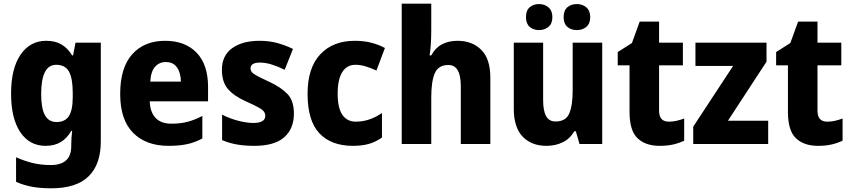

<svg xmlns="http://www.w3.org/2000/svg" viewBox="-20 -780 4610 1040"><path d="M230 -559Q279 -559 312.5 -539.5Q346 -520 371 -480H376L389 -549H526V-13Q526 110 460 175Q394 240 257 240Q201 240 155.5 232Q110 224 67 205V72Q115 93 159.5 103.5Q204 114 255 114Q309 114 337.5 89Q366 64 366 10V1Q366 -33 371 -71H366Q343 -31 309 -10.5Q275 10 227 10Q140 10 90 -64Q40 -138 40 -273Q40 -409 91.5 -484Q143 -559 230 -559ZM284 -429Q203 -429 203 -270Q203 -193 223.5 -156Q244 -119 286 -119Q332 -119 353 -151Q374 -183 374 -254V-277Q374 -356 353.5 -392.5Q333 -429 284 -429Z M874 -559Q983 -559 1045 -494.5Q1107 -430 1107 -309V-231H791Q793 -173 822.5 -141.5Q852 -110 909 -110Q956 -110 995 -120Q1034 -130 1076 -152V-30Q1038 -9 995 0.5Q952 10 893 10Q771 10 701 -60.5Q631 -131 631 -271Q631 -414 696.5 -486.5Q762 -559 874 -559ZM878 -444Q843 -444 820 -418.5Q797 -393 794 -338H960Q959 -386 938.5 -415Q918 -444 878 -444Z M1572 -165Q1572 -82 1519 -36Q1466 10 1358 10Q1307 10 1265.5 3Q1224 -4 1183 -21V-159Q1224 -138 1270 -126Q1316 -114 1352 -114Q1417 -114 1417 -153Q1417 -165 1409.5 -175.5Q1402 -186 1379.5 -198.5Q1357 -211 1312 -231Q1247 -260 1214.5 -298Q1182 -336 1182 -402Q1182 -479 1237.5 -519Q1293 -559 1386 -559Q1435 -559 1478 -548Q1521 -537 1567 -515L1522 -402Q1488 -419 1453.5 -430Q1419 -441 1389 -441Q1337 -441 1337 -410Q1337 -398 1344.5 -389Q1352 -380 1373.5 -368.5Q1395 -357 1438 -337Q1501 -308 1536.5 -271.5Q1572 -235 1572 -165Z M1892 10Q1774 10 1710 -58Q1646 -126 1646 -272Q1646 -412 1714.5 -485.5Q1783 -559 1902 -559Q1951 -559 1991.5 -548.5Q2032 -538 2065 -520L2019 -398Q1988 -412 1960.5 -420.5Q1933 -429 1905 -429Q1859 -429 1834 -389.5Q1809 -350 1809 -273Q1809 -195 1834.5 -158Q1860 -121 1907 -121Q1945 -121 1980.5 -133Q2016 -145 2049 -168V-35Q2017 -12 1979.5 -1Q1942 10 1892 10Z M2316 -619Q2316 -575 2313.5 -539Q2311 -503 2307 -480H2316Q2338 -521 2374 -540Q2410 -559 2458 -559Q2538 -559 2587 -510Q2636 -461 2636 -359V0H2476V-313Q2476 -428 2409 -428Q2355 -428 2335.5 -384Q2316 -340 2316 -253V0H2156V-760H2316Z M3242 -549V0H3119L3099 -69H3091Q3067 -28 3027.5 -9Q2988 10 2940 10Q2859 10 2811 -40Q2763 -90 2763 -191V-549H2922V-238Q2922 -180 2938 -151Q2954 -122 2989 -122Q3045 -122 3063.5 -165.5Q3082 -209 3082 -290V-549ZM2829 -687Q2829 -723 2849 -740.5Q2869 -758 2900 -758Q2930 -758 2951 -740Q2972 -722 2972 -687Q2972 -652 2951 -634.5Q2930 -617 2900 -617Q2869 -617 2849 -634.5Q2829 -652 2829 -687ZM3033 -687Q3033 -723 3053 -740.5Q3073 -758 3105 -758Q3135 -758 3156 -740Q3177 -722 3177 -687Q3177 -652 3156 -634.5Q3135 -617 3105 -617Q3073 -617 3053 -634.5Q3033 -652 3033 -687Z M3603 -121Q3624 -121 3644 -125.5Q3664 -130 3686 -138V-18Q3659 -5 3627 2.5Q3595 10 3553 10Q3477 10 3433.5 -31Q3390 -72 3390 -174V-426H3326V-498L3403 -547L3445 -663H3550V-549H3679V-426H3550V-180Q3550 -121 3603 -121Z M4141 0H3735V-94L3951 -423H3747V-549H4132V-446L3923 -126H4141Z M4461 -121Q4482 -121 4502 -125.5Q4522 -130 4544 -138V-18Q4517 -5 4485 2.5Q4453 10 4411 10Q4335 10 4291.5 -31Q4248 -72 4248 -174V-426H4184V-498L4261 -547L4303 -663H4408V-549H4537V-426H4408V-180Q4408 -121 4461 -121Z"/></svg>

Font: Noto Sans SemiCondensed ExtraBold
Style: Regular
Weight: 800
Width: 4
Designer: Monotype Design Team
Foundry: Monotype Imaging Inc.
Version: Version 2.013; ttfautohint (v1.8.4.7-5d5b)